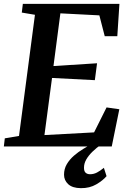

<svg xmlns="http://www.w3.org/2000/svg" viewBox="-25 -763 678 1000"><path d="M-5 0 0 -42.5 74 -55 157 -686 88.5 -697.5 94 -743H597L586 -574.5H520.5L492.5 -683L289.5 -693.5L253.5 -419L480.5 -433.5L469 -345.5L246 -357L206.5 -59.5L465 -73.5L530 -203.5L596.5 -194L557 0ZM396 217Q352 216.5 330.2 196.2Q308.5 176 308.5 147Q308.5 116.5 323 92Q337.5 67.5 360.2 47.8Q383 28 409.2 12.2Q435.5 -3.5 458 -16.5L483.5 -26.5L504.5 -12Q477.5 6.5 456.8 26.8Q436 47 424.2 67.8Q412.5 88.5 412.5 109.5Q412 128.5 420.8 136.5Q429.5 144.5 444 144.5Q463 144.5 480.2 135.5Q497.5 126.5 516 111L530 154.5Q511 177 476.5 197.2Q442 217.5 396 217Z"/></svg>

Font: Merriweather 28pt SemiBold
Style: Italic
Weight: 600
Italic angle: -7.8°
Version: Version 2.101